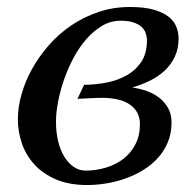

<svg xmlns="http://www.w3.org/2000/svg" viewBox="-20 -514 553 546"><path d="M397.9 -398.9Q397.9 -409.2 394.5 -419.4Q391.1 -429.7 382.6 -437.5Q374 -445.3 359.6 -450.2Q345.2 -455.1 323.2 -455.1Q294.9 -455.1 270.5 -440.7Q246.1 -426.3 225.6 -402.8Q205.1 -379.4 189 -349.1Q172.9 -318.8 161.9 -286.9Q150.9 -254.9 145 -223.9Q139.2 -192.9 139.2 -168Q139.2 -137.2 145.5 -111.6Q151.9 -85.9 163.3 -67.6Q174.8 -49.3 190.2 -39.1Q205.6 -28.8 223.1 -28.8Q253.4 -28.8 281.5 -37.4Q309.6 -45.9 331.1 -62.5Q352.5 -79.1 365.2 -103.8Q377.9 -128.4 377.9 -161.1Q377.9 -195.8 350.6 -215.8Q323.2 -235.8 269 -235.8Q263.7 -235.8 252.4 -235.4Q241.2 -234.9 229.5 -234.4Q215.8 -233.4 200.2 -232.9L219.2 -272.9Q250.5 -272.9 282.5 -279.1Q314.5 -285.2 340.1 -299.6Q365.7 -314 381.8 -338.1Q397.9 -362.3 397.9 -398.9ZM487.8 -404.8Q487.8 -374.5 476.6 -351.6Q465.3 -328.6 446.8 -311.8Q428.2 -294.9 404.5 -283.7Q380.9 -272.5 356 -265.1Q377.9 -262.2 397.9 -254.9Q418 -247.6 433.6 -235.4Q449.2 -223.1 458.5 -205.8Q467.8 -188.5 467.8 -166Q467.8 -134.3 457 -108.9Q446.3 -83.5 428 -63.7Q409.7 -43.9 385.7 -29.5Q361.8 -15.1 335.2 -5.9Q308.6 3.4 281 7.8Q253.4 12.2 228 12.2Q176.8 12.2 139.6 -3.7Q102.5 -19.5 78.4 -45.7Q54.2 -71.8 42.5 -105.5Q30.8 -139.2 30.8 -174.8Q30.8 -209 41.3 -246.1Q51.8 -283.2 71.5 -318.6Q91.3 -354 119.4 -386Q147.5 -418 182.9 -441.9Q218.3 -465.8 260.3 -480Q302.2 -494.1 349.1 -494.1Q390.1 -494.1 416.7 -486.6Q443.4 -479 459.2 -466.6Q475.1 -454.1 481.4 -438Q487.8 -421.9 487.8 -404.8Z"/></svg>

Font: Charis SIL CyrE
Style: Italic
Weight: 400
Italic angle: -11°
Foundry: SIL International
Version: Version 5.000